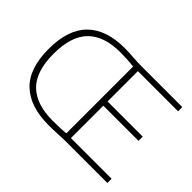

<svg xmlns="http://www.w3.org/2000/svg" viewBox="-140 -1037 1332 1332"><g transform="rotate(45 526.0 -371.0)"><path d="M437.5 5Q254 5 158.2 -86.5Q62.5 -178 62.5 -370Q62.5 -560 156.8 -653.5Q251 -747 431 -747Q473.5 -747 517.5 -743.5Q561.5 -740 599 -740H1003.5V-698.5H609.5V-401H954.5V-359.5H609.5V-41.5H1008.5V0H606.5Q573 0 526 2.5Q479 5 437.5 5ZM433.5 -37Q519 -37 563.5 -42.5V-697.5Q531 -701.5 499.8 -703.2Q468.5 -705 430.5 -705Q272 -705 191.2 -623.8Q110.5 -542.5 110.5 -370Q110.5 -196.5 192.2 -116.8Q274 -37 433.5 -37Z"/></g></svg>

Font: Encode Sans SmExp XLt
Style: Regular
Weight: 200
Width: 6
Designer: Multiple Designers
Foundry: Impallari Type
Version: Version 3.002; ttfautohint (v1.8.3) -l 8 -r 50 -G 200 -x 14 